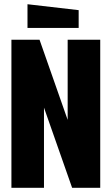

<svg xmlns="http://www.w3.org/2000/svg" viewBox="-20 -888 528 908"><path d="M34 0V-700H167L300 -321V-700H454V0H321L188 -379V0ZM352 -756H110V-868L352 -840Z"/></svg>

Font: Tektur Condensed
Style: Bold
Weight: 700
Width: 3
Designer: Adam Jagosz
Foundry: Adam Jagosz
Version: Version 1.005;gftools[0.9.30]